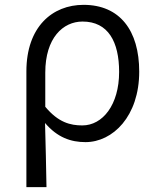

<svg xmlns="http://www.w3.org/2000/svg" viewBox="-20 -574 649 793"><path d="M89 199H172C170 101 169 33 166 -66C217 -6 273 13 333 13C446 13 555 -94 555 -278C555 -448 475 -554 325 -554C196 -554 89 -463 89 -279ZM320 -56C271 -56 221 -68 167 -133V-274C167 -417 240 -485 321 -485C427 -485 472 -401 472 -277C472 -141 404 -56 320 -56Z"/></svg>

Font: ChiuKong Gothic MN Normal
Style: Regular
Weight: 350
Designer: Ryoko NISHIZUKA 西塚涼子 (kana, bopomofo & ideographs); Paul D. Hunt (Latin, Greek & Cyrillic); Sandoll Communications 산돌커뮤니
Foundry: Adobe
Version: Version 1.300